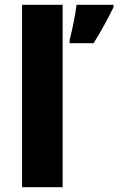

<svg xmlns="http://www.w3.org/2000/svg" viewBox="-20 -780 493 800"><path d="M241 0H72V-760H241ZM453 -750Q436 -715 416 -678.5Q396 -642 370 -600H270V-613Q278 -643 286.5 -685.5Q295 -728 299 -760H453Z"/></svg>

Font: Noto Sans Bengali ExtraBold
Style: Regular
Weight: 800
Designer: Jelle Bosma - Monotype Design Team
Foundry: Monotype Imaging Inc.
Version: Version 2.003; ttfautohint (v1.8.4.7-5d5b)